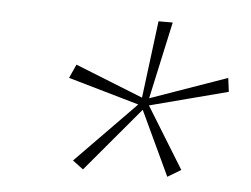

<svg xmlns="http://www.w3.org/2000/svg" viewBox="-36 -710 564 431"><g transform="rotate(5 246.0 -495.0)"><path d="M287 -467 165 -322 141 -340 276 -478 116 -524 130 -555 283 -494 305 -668H337L299 -494L472 -555L476 -524L300 -478L385 -340L355 -322Z"/></g></svg>

Font: Celebes Thin
Style: Italic
Weight: 250
Italic angle: -10°
Designer: Anugrah Pasau
Foundry: Lafontype
Version: Version 1.000; ttfautohint (v1.8.4)